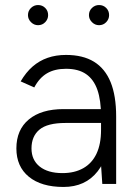

<svg xmlns="http://www.w3.org/2000/svg" viewBox="-20 -730 541 762"><path d="M386 0 381 -75V-268Q381 -332 366.5 -373.5Q352 -415 321.5 -436Q291 -457 242 -457Q197 -457 166.5 -439Q136 -421 116 -383L62 -407Q83 -443 109.5 -466Q136 -489 169 -500.5Q202 -512 242 -512Q309 -512 353 -485Q397 -458 419 -404Q441 -350 441 -268V0ZM232 12Q144 12 94.5 -28.5Q45 -69 45 -141Q45 -215 94.5 -256Q144 -297 232 -297H382V-242H240Q168 -242 136.5 -215.5Q105 -189 105 -141Q105 -95 137.5 -69Q170 -43 228 -43Q276 -43 310.5 -62.5Q345 -82 363 -120Q381 -158 381 -214H416Q416 -112 367.5 -50Q319 12 232 12ZM373 -630Q357 -630 345 -642Q333 -654 333 -670Q333 -687 345 -698.5Q357 -710 373 -710Q390 -710 401.5 -698.5Q413 -687 413 -670Q413 -654 401.5 -642Q390 -630 373 -630ZM131 -630Q115 -630 103 -642Q91 -654 91 -670Q91 -687 103 -698.5Q115 -710 131 -710Q148 -710 159.5 -698.5Q171 -687 171 -670Q171 -654 159.5 -642Q148 -630 131 -630Z"/></svg>

Font: Figtree Light
Style: Regular
Weight: 300
Designer: Erik Kennedy
Foundry: Erik Kennedy
Version: Version 2.001;gftools[0.9.30]